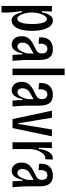

<svg xmlns="http://www.w3.org/2000/svg" viewBox="822 -1560 884 2569"><g transform="rotate(90 1264.5 -275.0)"><path d="M59 147V-253V-527H134L129 -395H145Q151 -430 164 -463.5Q177 -497 199 -518.5Q221 -540 255 -540Q293 -540 324 -509.5Q355 -479 373.5 -417Q392 -355 392 -261Q392 -166 373 -105.5Q354 -45 322.5 -16.5Q291 12 253 12Q223 12 202 -5.5Q181 -23 167.5 -54Q154 -85 144 -124H127Q134 -84 138 -47.5Q142 -11 144.5 19.5Q147 50 147 70V147ZM230 -64Q248 -64 264.5 -83.5Q281 -103 291 -147Q301 -191 301 -264Q301 -335 291 -378.5Q281 -422 265.5 -441.5Q250 -461 233 -461Q216 -461 200.5 -443Q185 -425 173 -395.5Q161 -366 154 -331.5Q147 -297 147 -264V-249Q147 -229 150.5 -204.5Q154 -180 161 -155.5Q168 -131 177.5 -110Q187 -89 200.5 -76.5Q214 -64 230 -64Z M575 11Q548 11 522.5 -2.5Q497 -16 480.5 -46Q464 -76 464 -123Q464 -158 474 -184Q484 -210 503.5 -229.5Q523 -249 549 -265Q575 -281 607 -296Q632 -308 652 -319Q672 -330 683.5 -346.5Q695 -363 695 -392Q695 -427 679 -446.5Q663 -466 632 -466Q607 -466 590.5 -452Q574 -438 567.5 -412Q561 -386 565 -348L480 -356Q476 -398 484.5 -432.5Q493 -467 513.5 -491Q534 -515 565 -527.5Q596 -540 637 -540Q690 -540 721.5 -519.5Q753 -499 767.5 -458Q782 -417 782 -356V-206Q782 -179 783.5 -142Q785 -105 788 -67.5Q791 -30 794 0H714Q711 -33 709.5 -67Q708 -101 707 -134H694Q685 -85 668 -52.5Q651 -20 628 -4.5Q605 11 575 11ZM603 -66Q619 -66 632.5 -75.5Q646 -85 657 -102Q668 -119 677.5 -143.5Q687 -168 695 -197V-303L725 -316Q718 -299 702 -287Q686 -275 666 -264.5Q646 -254 626 -243Q606 -232 588.5 -218Q571 -204 560.5 -183.5Q550 -163 550 -133Q550 -100 565 -83Q580 -66 603 -66Z M897 0V-697H985V0Z M1186 11Q1159 11 1133.5 -2.5Q1108 -16 1091.5 -46Q1075 -76 1075 -123Q1075 -158 1085 -184Q1095 -210 1114.5 -229.5Q1134 -249 1160 -265Q1186 -281 1218 -296Q1243 -308 1263 -319Q1283 -330 1294.5 -346.5Q1306 -363 1306 -392Q1306 -427 1290 -446.5Q1274 -466 1243 -466Q1218 -466 1201.5 -452Q1185 -438 1178.5 -412Q1172 -386 1176 -348L1091 -356Q1087 -398 1095.5 -432.5Q1104 -467 1124.5 -491Q1145 -515 1176 -527.5Q1207 -540 1248 -540Q1301 -540 1332.5 -519.5Q1364 -499 1378.5 -458Q1393 -417 1393 -356V-206Q1393 -179 1394.5 -142Q1396 -105 1399 -67.5Q1402 -30 1405 0H1325Q1322 -33 1320.5 -67Q1319 -101 1318 -134H1305Q1296 -85 1279 -52.5Q1262 -20 1239 -4.5Q1216 11 1186 11ZM1214 -66Q1230 -66 1243.5 -75.5Q1257 -85 1268 -102Q1279 -119 1288.5 -143.5Q1298 -168 1306 -197V-303L1336 -316Q1329 -299 1313 -287Q1297 -275 1277 -264.5Q1257 -254 1237 -243Q1217 -232 1199.5 -218Q1182 -204 1171.5 -183.5Q1161 -163 1161 -133Q1161 -100 1176 -83Q1191 -66 1214 -66Z M1573 0 1460 -527H1555L1629 -77H1638L1712 -527H1804L1693 0Z M1883 0V-323V-527H1961L1956 -353H1973Q1979 -411 1996.5 -452.5Q2014 -494 2039.5 -516.5Q2065 -539 2094 -539Q2100 -539 2105 -538.5Q2110 -538 2114 -537L2110 -437Q2107 -438 2102.5 -438.5Q2098 -439 2095 -439Q2067 -439 2041 -413.5Q2015 -388 1996.5 -343.5Q1978 -299 1974 -243V0Z M2266 11Q2239 11 2213.5 -2.5Q2188 -16 2171.5 -46Q2155 -76 2155 -123Q2155 -158 2165 -184Q2175 -210 2194.5 -229.5Q2214 -249 2240 -265Q2266 -281 2298 -296Q2323 -308 2343 -319Q2363 -330 2374.5 -346.5Q2386 -363 2386 -392Q2386 -427 2370 -446.5Q2354 -466 2323 -466Q2298 -466 2281.5 -452Q2265 -438 2258.5 -412Q2252 -386 2256 -348L2171 -356Q2167 -398 2175.5 -432.5Q2184 -467 2204.5 -491Q2225 -515 2256 -527.5Q2287 -540 2328 -540Q2381 -540 2412.5 -519.5Q2444 -499 2458.5 -458Q2473 -417 2473 -356V-206Q2473 -179 2474.5 -142Q2476 -105 2479 -67.5Q2482 -30 2485 0H2405Q2402 -33 2400.5 -67Q2399 -101 2398 -134H2385Q2376 -85 2359 -52.5Q2342 -20 2319 -4.5Q2296 11 2266 11ZM2294 -66Q2310 -66 2323.5 -75.5Q2337 -85 2348 -102Q2359 -119 2368.5 -143.5Q2378 -168 2386 -197V-303L2416 -316Q2409 -299 2393 -287Q2377 -275 2357 -264.5Q2337 -254 2317 -243Q2297 -232 2279.5 -218Q2262 -204 2251.5 -183.5Q2241 -163 2241 -133Q2241 -100 2256 -83Q2271 -66 2294 -66Z"/></g></svg>

Font: Bricolage Grotesque 24pt Condensed
Style: Regular
Weight: 400
Width: 3
Designer: Mathieu Triay
Foundry: Atelier Triay
Version: Version 1.001;gftools[0.9.33.dev8+g029e19f]